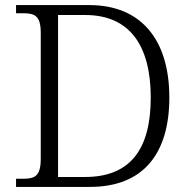

<svg xmlns="http://www.w3.org/2000/svg" viewBox="-20 -734 744 754"><path d="M43 0H333C544 0 645 -132 645 -351C645 -578 534 -714 331 -714H43V-682H70C117 -682 140 -672 140 -605V-111C140 -42 117 -32 70 -32H43ZM314 -39H208V-675H315C490 -675 572 -554 572 -351C572 -147 491 -39 314 -39Z"/></svg>

Font: Noto Serif Ethiopic Light
Style: Regular
Weight: 300
Designer: Monotype Design Team
Foundry: Monotype Imaging Inc.
Version: Version 2.102